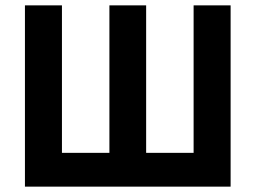

<svg xmlns="http://www.w3.org/2000/svg" viewBox="-20 -696 953 716"><path d="M702 -126H525V-676H388V-126H211V-676H73V0H840V-676H702Z"/></svg>

Font: Fog Sans
Style: Bold
Weight: 700
Foundry: Intel Corporation
Version: Version 1.00